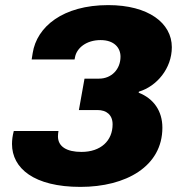

<svg xmlns="http://www.w3.org/2000/svg" viewBox="-20 -720 707 752"><path d="M295 12C473 12 616 -68 616 -220C616 -285 582 -334 523 -357L524 -361C594 -382 653 -452 653 -535C653 -630 561 -700 404 -700C226 -700 124 -615 108 -512L104 -487H272L274 -497C281 -532 318 -563 374 -563C427 -563 452 -533 452 -498C452 -449 417 -412 368 -412H311L289 -289H362C396 -289 421 -271 421 -233C421 -169 375 -125 299 -125C241 -125 207 -146 207 -186C207 -193 208 -200 209 -207H34C29 -188 27 -171 27 -156C27 -61 113 12 295 12Z"/></svg>

Font: Archivo Black
Style: Italic
Weight: 900
Italic angle: -10°
Designer: Hector Gatti
Foundry: Omnibus-Type
Version: Version 2.001